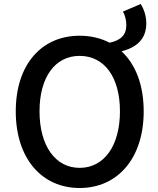

<svg xmlns="http://www.w3.org/2000/svg" viewBox="-20 -929 794 962"><path d="M379 13C568 13 700 -134 700 -371C700 -504 659 -607 589 -672C668 -692 713 -736 713 -812C713 -849 701 -884 685 -909L596 -871C606 -854 613 -828 613 -804C613 -753 585 -727 529 -715C485 -738 434 -750 379 -750C190 -750 59 -608 59 -371C59 -134 190 13 379 13ZM379 -88C257 -88 178 -199 178 -371C178 -544 257 -649 379 -649C502 -649 581 -544 581 -371C581 -199 502 -88 379 -88Z"/></svg>

Font: Noto Sans JP Medium
Style: Regular
Weight: 500
Designer: Ryoko NISHIZUKA  (kana, bopomofo & ideographs); Paul D. Hunt (Latin, Greek & Cyrillic); Sandoll Communications , Soo-you
Foundry: Adobe
Version: Version 2.002;hotconv 1.0.116;makeotfexe 2.5.65601